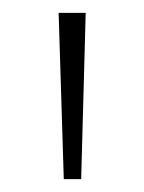

<svg xmlns="http://www.w3.org/2000/svg" viewBox="-20 -734 223 298"><path d="M113 -714 106 -456H79L71 -714Z"/></svg>

Font: Noto Sans Lao Looped UI ExtLight
Style: Regular
Weight: 200
Designer: Mark Frömberg, Ben Mitchell
Foundry: The Fontpad Ltd
Version: Version 1.001; ttfautohint (v1.8.4.7-5d5b)